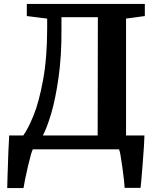

<svg xmlns="http://www.w3.org/2000/svg" viewBox="-20 -763 798 981"><path d="M698 197H617Q616 171 605 90Q594 9 588 0H148Q141 9 123.5 84Q106 159 100 198H17L18 153Q23 -15 27 -71H99Q123 -104 151 -172Q179 -240 200 -354Q221 -468 221 -620V-668L117 -681V-743H720V-681L624 -668V-71H718Q718 -41 709 73.5Q700 188 698 197ZM199 -71H479L480 -675H294V-614Q295 -477 279 -365.5Q263 -254 241 -181Q219 -108 199 -71Z"/></svg>

Font: Koeln Type Serif
Style: Bold
Weight: 700
Designer: Eben Sorkin
Foundry: Eben Sorkin
Version: Version 2.002